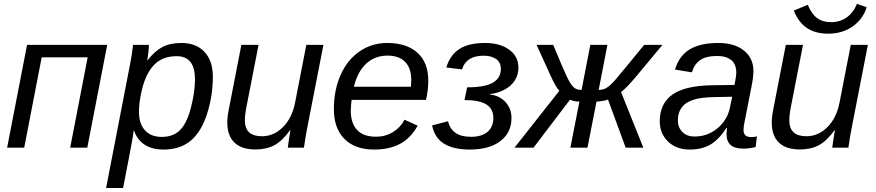

<svg xmlns="http://www.w3.org/2000/svg" viewBox="-20 -759 4501 987"><path d="M531.2 -528.3 428.7 0H340.8L430.7 -464.4H194.3L104.5 0H16.6L119.1 -528.3Z M820.8 9.8Q760.7 9.8 722.9 -15.6Q685.1 -41 669.4 -86.9H667Q667 -81.5 662.8 -55.2Q658.7 -28.8 612.8 207.5H525.4L647 -420.4Q658.2 -474.6 664.1 -528.3H745.6Q745.6 -515.1 742.4 -488Q739.3 -460.9 737.3 -449.7H739.3Q774.9 -496.1 814.5 -517.1Q854 -538.1 912.1 -538.1Q988.8 -538.1 1031.5 -491.9Q1074.2 -445.8 1074.2 -365.2Q1074.2 -266.1 1044.2 -173.1Q1014.2 -80.1 959.7 -35.2Q905.3 9.8 820.8 9.8ZM886.7 -470.2Q838.4 -470.2 804 -450.4Q769.5 -430.7 745.6 -390.9Q721.7 -351.1 708 -291.3Q694.3 -231.4 694.3 -184.1Q694.3 -123 725.3 -89.1Q756.3 -55.2 811.5 -55.2Q872.1 -55.2 907.2 -92Q942.4 -128.9 962.4 -209.2Q982.4 -289.6 982.4 -349.6Q982.4 -409.7 959.5 -439.9Q936.5 -470.2 886.7 -470.2Z M1309.1 -528.3 1247.6 -213.4Q1238.8 -170.4 1238.8 -140.1Q1238.8 -58.6 1326.2 -58.6Q1387.7 -58.6 1434.6 -105.5Q1481.4 -152.3 1497.1 -232.4L1554.7 -528.3H1642.6L1561.5 -112.8Q1551.8 -66.4 1542.5 0H1459.5Q1459.5 -5.4 1464.6 -37.8Q1469.7 -70.3 1473.1 -90.3H1471.7Q1431.2 -34.2 1390.4 -12.5Q1349.6 9.3 1293.5 9.3Q1221.2 9.3 1184.8 -26.4Q1148.4 -62 1148.4 -129.4Q1148.4 -160.6 1158.7 -209.5L1220.7 -528.3Z M1787.6 -245.6Q1784.7 -228.5 1783.2 -190.4Q1783.2 -125.5 1815.7 -90.8Q1848.1 -56.2 1913.6 -56.2Q1960.9 -56.2 1999.5 -79.6Q2038.1 -103 2059.6 -143.6L2127 -112.8Q2091.3 -48.8 2036.4 -19.5Q1981.4 9.8 1903.3 9.8Q1805.2 9.8 1750.7 -44.7Q1696.3 -99.1 1696.3 -197.8Q1696.3 -295.9 1731 -373.8Q1765.6 -451.7 1828.6 -494.9Q1891.6 -538.1 1970.2 -538.1Q2070.3 -538.1 2126 -487.8Q2181.6 -437.5 2181.6 -345.7Q2181.6 -294.4 2169.9 -245.6ZM2092.3 -313 2094.2 -348.1Q2094.2 -408.7 2062.7 -440.9Q2031.2 -473.1 1972.2 -473.1Q1906.7 -473.1 1862.1 -431.4Q1817.4 -389.6 1799.3 -313Z M2394.5 9.8Q2312 9.8 2263.2 -20Q2214.4 -49.8 2201.2 -114.3L2283.2 -135.7Q2302.7 -55.7 2400.9 -55.7Q2456.1 -55.7 2486.1 -81.1Q2516.1 -106.4 2516.1 -153.8Q2516.1 -199.2 2480.5 -221.9Q2444.8 -244.6 2367.7 -244.6L2381.3 -310.1Q2472.7 -310.1 2513.7 -334Q2554.7 -357.9 2554.7 -404.8Q2554.7 -438.5 2530.3 -455.6Q2505.9 -472.7 2465.8 -472.7Q2376.5 -472.7 2355 -402.3L2274.4 -412.1Q2293 -475.1 2340.8 -506.6Q2388.7 -538.1 2473.1 -538.1Q2550.8 -538.1 2597.9 -503.4Q2645 -468.8 2645 -411.6Q2645 -373.5 2626 -344.7Q2606.9 -315.9 2573.2 -297.9Q2539.6 -279.8 2498 -275.4V-273.4Q2548.8 -267.6 2579.1 -233.6Q2609.4 -199.7 2609.4 -152.8Q2609.4 -77.6 2552.5 -33.9Q2495.6 9.8 2394.5 9.8Z M2958.5 -236.8Q2931.2 -236.8 2910.2 -246.6L2722.7 0H2625L2855.5 -292.5Q2836.9 -311 2812 -366.7L2738.3 -528.3H2823.7L2873 -411.6Q2897 -356 2909.9 -335Q2922.9 -314 2935.5 -305.4Q2948.2 -296.9 2969.7 -296.9L3014.6 -528.3H3102.5L3057.6 -296.9Q3071.8 -296.9 3083.5 -300.5Q3095.2 -304.2 3108.9 -314.9Q3122.6 -325.7 3141.1 -346.4Q3159.7 -367.2 3291.5 -528.3H3385.3L3253.4 -369.6Q3198.2 -303.7 3172.4 -286.1L3287.1 0H3196.3L3105.5 -247.1Q3097.7 -243.7 3078.1 -240.2Q3058.6 -236.8 3046.4 -236.8L3000 0H2912.1Z M3801.8 4.9Q3756.3 4.9 3735.6 -13.9Q3714.8 -32.7 3714.8 -69.8L3717.3 -101.1H3714.4Q3673.8 -39.6 3630.4 -14.9Q3586.9 9.8 3525.4 9.8Q3457 9.8 3414.3 -31.2Q3371.6 -72.3 3371.6 -135.7Q3371.6 -226.1 3436.3 -272.5Q3501 -318.8 3642.6 -320.8L3755.9 -322.3Q3765.1 -370.1 3765.1 -384.3Q3765.1 -428.7 3739.3 -450Q3713.4 -471.2 3667.5 -471.2Q3609.4 -471.2 3579.6 -450.4Q3549.8 -429.7 3536.6 -387.2L3449.7 -401.4Q3471.7 -473.1 3526.1 -505.6Q3580.6 -538.1 3672.4 -538.1Q3755.9 -538.1 3804.4 -499Q3853 -460 3853 -394Q3853 -362.8 3843.8 -317.4L3807.6 -132.8Q3802.2 -109.4 3802.2 -89.8Q3802.2 -54.2 3841.8 -54.2Q3855 -54.2 3871.1 -57.6L3864.3 -2.9Q3832 4.9 3801.8 4.9ZM3744.1 -261.7 3647 -259.8Q3588.9 -258.3 3555.7 -249.3Q3522.5 -240.2 3504.2 -226.3Q3485.8 -212.4 3475.3 -191.2Q3464.8 -169.9 3464.8 -139.6Q3464.8 -103 3488.5 -80.1Q3512.2 -57.1 3549.8 -57.1Q3597.2 -57.1 3635.3 -77.4Q3673.3 -97.7 3698.2 -130.4Q3723.1 -163.1 3731 -200.7Z M4107.9 -528.3 4046.4 -213.4Q4037.6 -170.4 4037.6 -140.1Q4037.6 -58.6 4125 -58.6Q4186.5 -58.6 4233.4 -105.5Q4280.3 -152.3 4295.9 -232.4L4353.5 -528.3H4441.4L4360.4 -112.8Q4350.6 -66.4 4341.3 0H4258.3Q4258.3 -5.4 4263.4 -37.8Q4268.6 -70.3 4272 -90.3H4270.5Q4230 -34.2 4189.2 -12.5Q4148.4 9.3 4092.3 9.3Q4020 9.3 3983.6 -26.4Q3947.3 -62 3947.3 -129.4Q3947.3 -160.6 3957.5 -209.5L4019.5 -528.3ZM4237.8 -585.9Q4172.4 -585.9 4128.9 -614.5Q4085.4 -643.1 4060.5 -704.6L4132.3 -734.4Q4152.8 -686 4181.2 -665.5Q4209.5 -645 4252.4 -645Q4297.9 -645 4332.5 -669.4Q4367.2 -693.8 4385.3 -739.3L4435.5 -721.7Q4416 -660.2 4363 -623Q4310.1 -585.9 4237.8 -585.9Z"/></svg>

Font: Liberation Sans
Style: Italic
Weight: 400
Italic angle: -12°
Designer: Steve Matteson
Foundry: Ascender Corporation
Version: Version 2.1.5